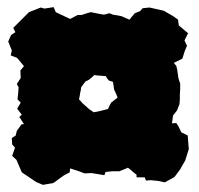

<svg xmlns="http://www.w3.org/2000/svg" viewBox="-20 -601 556 537"><path d="M129 -89 100 -84 81 -92 41 -119 26 -154 14 -165 22 -188 14 -197 13 -215 24 -222 27 -235 40 -253 47 -254 34 -274 41 -280 28 -297 38 -314 29 -323 31 -342 32 -357 27 -366 38 -383 37 -404 47 -416 28 -439 10 -446 13 -460 3 -485 11 -503 23 -511 17 -523 61 -567 94 -580 104 -577 130 -581 136 -567 176 -548 197 -559H208L223 -564L234 -567L259 -562L271 -560L286 -564L296 -560L319 -556L342 -546L357 -564L372 -570L379 -578L398 -580L438 -571L464 -556L478 -546L480 -530L506 -508L496 -488L503 -473L497 -459L490 -437L466 -425L473 -417L476 -404L479 -382L484 -367V-353L483 -336V-323L482 -310L475 -292L464 -278L461 -256L473 -257L479 -248L487 -231L505 -222L508 -184L498 -152L483 -126L468 -106L441 -91L422 -95L402 -97L388 -96L385 -105H362V-112L338 -132L314 -122H294L275 -120L272 -111L236 -117L217 -116L198 -123L176 -130L175 -119L158 -110ZM242 -287 253 -289 266 -292 273 -294 282 -296 287 -307 291 -314 301 -322 309 -328 305 -338 299 -351 298 -359 297 -366 296 -372 284 -376 279 -383 276 -388 252 -390 244 -391 236 -384 229 -378 219 -373 207 -357 206 -349 204 -340 203 -333 201 -323 205 -319 211 -312 219 -305 229 -296 235 -292Z"/></svg>

Font: Winky Rough Black
Style: Regular
Weight: 900
Designer: Simon Atzbach
Foundry: typofactur
Version: Version 1.206; ttfautohint (v1.8.4.7-5d5b)